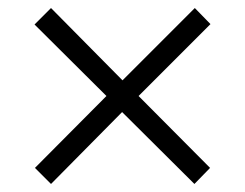

<svg xmlns="http://www.w3.org/2000/svg" viewBox="-20 -592 611 478"><path d="M465 -572 285 -392 107 -572 66 -531 245 -353 67 -174 107 -134 284 -313 464 -134 503 -174 325 -353 504 -532Z"/></svg>

Font: Noto Kufi Arabic Light
Style: Regular
Weight: 300
Designer: Monotype Design Team, David Williams, Khaled Hosny
Foundry: Google LLC
Version: Version 2.109